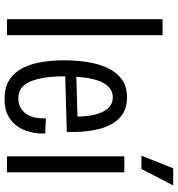

<svg xmlns="http://www.w3.org/2000/svg" viewBox="12 -800 799 864"><g transform="rotate(90 412.0 -368.5)"><path d="M67 0V-700H139V0Z M426 11Q372 11 338 -12Q304 -35 285 -74Q266 -113 259 -160.5Q252 -208 252 -257Q252 -312 260 -363Q268 -414 287 -454Q306 -494 338 -517Q370 -540 419 -540Q477 -540 512 -506Q547 -472 562 -410.5Q577 -349 574 -269L324 -262V-260Q324 -162 346.5 -106.5Q369 -51 424 -51Q464 -51 489.5 -82Q515 -113 513 -175L581 -172Q583 -145 576.5 -113Q570 -81 553 -53Q536 -25 505 -7Q474 11 426 11ZM419 -476Q377 -476 354 -434Q331 -392 326 -312L505 -317Q504 -392 482 -434Q460 -476 419 -476Z M684 0V-528H756V0ZM741 -605H681L738 -748H815Z"/></g></svg>

Font: Bricolage Grotesque 12pt Condensed Light
Style: Regular
Weight: 300
Width: 3
Designer: Mathieu Triay
Foundry: Atelier Triay
Version: Version 1.001; ttfautohint (v1.8.4.7-5d5b);gftools[0.9.33.de